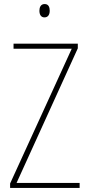

<svg xmlns="http://www.w3.org/2000/svg" viewBox="-20 -930 440 950"><path d="M201 -910C181 -910 175 -893 175 -877C175 -859 182 -844 200 -844C218 -844 226 -858 226 -877C226 -893 221 -910 201 -910ZM374 0V-25H62L365 -691V-714H47V-689H335L30 -22V0Z"/></svg>

Font: Noto Sans Kannada Condensed Thin
Style: Regular
Weight: 100
Width: 3
Designer: Jelle Bosma - Monotype Design Team
Foundry: Monotype Imaging Inc.
Version: Version 2.005